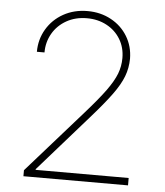

<svg xmlns="http://www.w3.org/2000/svg" viewBox="-52 -763 697 809"><g transform="rotate(5 296.5 -358.5)"><path d="M77.1 -25.4 311.5 -291Q366.7 -353.5 395.5 -393.3Q424.3 -433.1 436.8 -465.1Q449.2 -497.1 449.2 -532.2Q449.2 -576.7 428 -611.8Q406.7 -647 369.6 -666.7Q332.5 -686.5 286.1 -686.5Q237.8 -686.5 200 -665.3Q162.1 -644 141.1 -607.7Q120.1 -571.3 120.1 -527.3H87.9Q87.9 -579.6 113.5 -623Q139.2 -666.5 184.3 -691.7Q229.5 -716.8 286.1 -716.8Q341.3 -716.8 385.7 -692.6Q430.2 -668.5 455.6 -626.5Q481 -584.5 481.4 -532.2Q481 -492.7 467.5 -457.3Q454.1 -421.9 422.6 -378.7Q391.1 -335.4 332 -268.6L126 -34.2V-31.2H519.5V0H77.1Z"/></g></svg>

Font: Pretendard Thin
Style: Regular
Weight: 100
Designer: Base glyphs from Inter by Rasmus Andersson; Hangeul glyphs from Noto Sans CJK(Source Han Sans) by Jang Soo-young and Kan
Foundry: Kil Hyung-jin
Version: Version 1.309